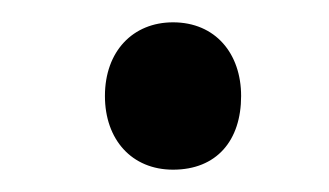

<svg xmlns="http://www.w3.org/2000/svg" viewBox="-20 -666 295 172"><path d="M74 -580C74 -541 98 -514 135 -514C174 -514 196 -540 196 -580C196 -618 173 -646 135 -646C99 -646 74 -620 74 -580Z"/></svg>

Font: Noto Sans Devanagari ExtraCondensed SemiBold
Style: Regular
Weight: 600
Width: 2
Designer: Jelle Bosma - Monotype Design Team
Foundry: Monotype Imaging Inc.
Version: Version 2.004